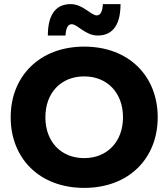

<svg xmlns="http://www.w3.org/2000/svg" viewBox="-20 -905 820 935"><path d="M390 10C608 10 748 -134 748 -334C748 -534 608 -678 390 -678C173 -678 32 -534 32 -334C32 -134 172 10 390 10ZM390 -135C277 -135 201 -215 201 -334C201 -453 277 -533 390 -533C502 -533 579 -453 579 -334C579 -215 502 -135 390 -135ZM456 -732C537 -732 567 -796 567 -885H481C479 -848 469 -830 451 -830C423 -830 384 -885 324 -885C243 -885 213 -821 213 -732H299C301 -769 311 -787 329 -787C358 -787 395 -732 456 -732Z"/></svg>

Font: Gantari ExtraBold
Style: Regular
Weight: 800
Designer: Anugrah Pasau
Foundry: Lafontype
Version: Version 1.000